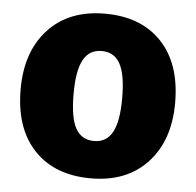

<svg xmlns="http://www.w3.org/2000/svg" viewBox="-45 -597 675 661"><g transform="rotate(5 292.0 -266.5)"><path d="M292 -551Q417 -551 488 -476Q559 -401 559 -266Q559 -136 487.5 -59Q416 18 292 18Q167 18 96 -57Q25 -132 25 -267Q25 -397 96.5 -474Q168 -551 292 -551ZM208 -267Q208 -184 228.5 -147.5Q249 -111 292 -111Q335 -111 355.5 -148.5Q376 -186 376 -266Q376 -348 355.5 -385Q335 -422 292 -422Q249 -422 228.5 -384.5Q208 -347 208 -267Z"/></g></svg>

Font: FiraGO ExtraBold
Style: Regular
Weight: 800
Designer: bBox Type
Foundry: bBox Type GmbH
Version: Version 1.001;PS 001.001;hotconv 1.0.88;makeotf.lib2.5.64775